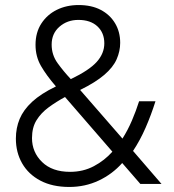

<svg xmlns="http://www.w3.org/2000/svg" viewBox="-20 -730 690 762"><path d="M255 12Q188 12 140.5 -13Q93 -38 68 -81.5Q43 -125 43 -180Q43 -222 58 -258Q73 -294 107.5 -326Q142 -358 202 -387Q164 -431 142.5 -468.5Q121 -506 121 -552Q121 -601 144 -636.5Q167 -672 205.5 -691Q244 -710 292 -710Q343 -710 379.5 -691Q416 -672 436.5 -638Q457 -604 457 -560Q457 -527 443 -495Q429 -463 394 -433Q359 -403 298 -373L466 -180Q487 -213 503.5 -251.5Q520 -290 532 -328H597Q580 -274 558 -223.5Q536 -173 508 -131L621 0H537L465 -83Q426 -39 372 -13.5Q318 12 255 12ZM258 -48Q310 -48 352.5 -70.5Q395 -93 426 -128L238 -345Q203 -326 173 -304Q143 -282 125 -253Q107 -224 107 -182Q107 -126 147 -87Q187 -48 258 -48ZM261 -416Q334 -451 364 -484.5Q394 -518 394 -558Q394 -600 366.5 -625.5Q339 -651 291 -651Q247 -651 216 -624Q185 -597 185 -553Q185 -512 208.5 -479.5Q232 -447 261 -416Z"/></svg>

Font: Azeret Mono ExtraLight
Style: Regular
Weight: 250
Designer: Martin Vácha
Foundry: Displaay
Version: Version 1.002